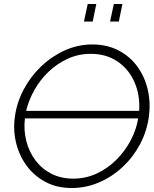

<svg xmlns="http://www.w3.org/2000/svg" viewBox="-20 -938 773 963"><path d="M340 5Q265 5 208 -25.5Q151 -56 113.5 -107Q76 -158 60.5 -222.5Q45 -287 55 -355Q65 -426 99.5 -490.5Q134 -555 187 -605.5Q240 -656 305.5 -685.5Q371 -715 443 -715Q517 -715 574.5 -685Q632 -655 669 -604Q706 -553 721 -488.5Q736 -424 727 -355Q717 -280 682.5 -215Q648 -150 595 -100.5Q542 -51 476.5 -23Q411 5 340 5ZM435 -668Q374 -668 321 -644Q268 -620 225 -579.5Q182 -539 153 -487.5Q124 -436 111 -382H678Q683 -461 654.5 -526Q626 -591 569.5 -629.5Q513 -668 435 -668ZM347 -42Q410 -42 465 -67.5Q520 -93 563.5 -136.5Q607 -180 635.5 -234Q664 -288 673 -344H105Q98 -285 112 -230.5Q126 -176 158 -133.5Q190 -91 238 -66.5Q286 -42 347 -42ZM401 -830 420 -918H463L445 -830ZM532 -830 551 -918H594L576 -830Z"/></svg>

Font: Raleway Light
Style: Italic
Weight: 300
Italic angle: -12°
Designer: Matt McInerney, Pablo Impallari, Rodrigo Fuenzalida
Foundry: Matt McInerney, Pablo Impallari, Rodrigo Fuenzalida
Version: Version 4.026